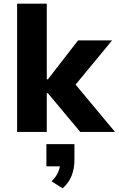

<svg xmlns="http://www.w3.org/2000/svg" viewBox="-20 -725 652 1055"><path d="M74 0V-705H237V-289H243L409 -503H596L372 -232L377 -282L612 0H421L243 -213H237V0ZM324 310 263 271Q288 248 299.5 220.5Q311 193 311 170L342 189H235V67H389V154Q389 200 374 239.5Q359 279 324 310Z"/></svg>

Font: Nunito Sans 7pt ExtraBold
Style: Regular
Weight: 800
Designer: Vernon Adams
Foundry: Vernon Adams
Version: Version 3.101;gftools[0.9.27]